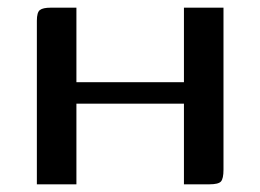

<svg xmlns="http://www.w3.org/2000/svg" viewBox="-20 -480 677 500"><path d="M76 0V-426Q76 -448 84 -454Q92 -460 112 -460H179V-266H459V-460H562V-38Q562 -15 555.5 -7.5Q549 0 525 0H459V-210H179V0Z"/></svg>

Font: Genos Thin Medium
Style: Regular
Weight: 500
Version: Version 1.010